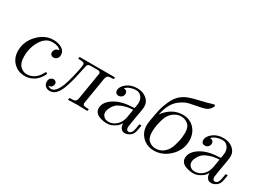

<svg xmlns="http://www.w3.org/2000/svg" viewBox="-36 -1302 2588 1927"><g transform="rotate(30 1258.0 -338.5)"><path d="M66.9 -178.2Q66.9 -283.2 144.5 -365.7Q222.2 -448.2 324.2 -448.2Q379.4 -448.2 420.7 -423.6Q461.9 -398.9 461.9 -353Q461.9 -325.2 446 -309.6Q430.2 -293.9 409.2 -293.9Q388.2 -293.9 378.2 -305.9Q368.2 -317.9 368.2 -333Q368.2 -338.9 370.1 -345.5Q372.1 -352.1 377 -362.1Q381.8 -372.1 394.5 -378.4Q407.2 -384.8 424.8 -386.2Q394 -423.3 324.2 -422.9Q248 -422.9 198 -342.5Q147.9 -262.2 147.9 -157.2Q147.9 -83 181.4 -48.6Q214.8 -14.2 258.8 -14.2Q303.7 -14.2 343.3 -40Q382.8 -65.9 407.2 -115.2Q414.1 -129.4 421.9 -128.9Q434.1 -128.9 434.1 -119.1Q434.1 -115.2 428 -102.1Q421.9 -88.9 407 -69.3Q392.1 -49.8 372.1 -32Q352.1 -14.2 319.6 -1.5Q287.1 11.2 249 11.2Q171.9 11.2 119.4 -41.5Q66.9 -94.2 66.9 -178.2Z M471.7 -51.8Q471.7 -80.6 487.3 -93.8Q502.9 -106.9 520 -106.9Q535.2 -106.9 545.9 -96.9Q556.6 -86.9 556.6 -71Q556.6 -55.2 545.2 -40Q533.7 -24.9 505.9 -23.9Q525.9 -8.8 543.9 -8.8Q588.9 -8.8 623.8 -76.9Q658.7 -145 691.9 -305.2Q704.1 -363.3 703.6 -377Q703.6 -396 690.2 -402.1Q676.8 -408.2 638.7 -408.2H629.9L632.8 -430.2H1043.9L1041 -408.2H1028.8Q986.8 -408.2 973.9 -398.7Q960.9 -389.2 955.1 -358.9Q905.3 -60.1 904.8 -51.8Q904.8 -34.7 917.2 -28.8Q929.7 -22.9 965.8 -22.9H976.1L971.7 0Q914.6 -2.9 856.9 -2.9Q845.7 -2.9 747.1 0L751 -22.9H753.9Q799.8 -22.9 815.4 -31Q831.1 -39.1 835.9 -67.9L884.8 -365.2Q887.7 -383.3 887.7 -383.8Q887.7 -407.7 856 -408.2H781.7Q749.5 -408.2 741.7 -398.2Q733.9 -388.2 723.6 -335.9Q719.7 -317.9 717.8 -307.1Q681.6 -127 641.8 -55.4Q602.1 16.1 543 16.1Q510.7 16.1 491.2 -2.4Q471.7 -21 471.7 -51.8Z M1055.7 -82Q1055.7 -152.8 1136.7 -204.3Q1217.8 -255.9 1339.4 -259.8Q1364.3 -260.7 1366.7 -262.2Q1369.6 -264.2 1373.5 -292Q1377.4 -319.8 1377.4 -329.1Q1377.4 -369.1 1354.5 -397.5Q1331.5 -425.8 1290.5 -425.8Q1262.7 -425.8 1229.7 -414.8Q1196.8 -403.8 1175.3 -379.9Q1217.3 -377.9 1217.8 -339.8Q1217.8 -318.8 1202.6 -303.5Q1187.5 -288.1 1165.5 -288.1Q1144.5 -288.1 1134.5 -300Q1124.5 -312 1124.5 -327.1Q1124.5 -372.1 1173.1 -410.2Q1221.7 -448.2 1293.5 -448.2Q1357.4 -448.2 1401.4 -413.1Q1445.3 -377.9 1445.3 -321.8Q1445.3 -293 1416.5 -138.2L1405.8 -65.9Q1405.8 -24.9 1434.6 -24.9Q1446.8 -24.9 1458.7 -35.9Q1470.7 -46.9 1476.6 -67.9Q1480.5 -80.1 1490.7 -145H1515.6Q1507.8 -96.2 1505.4 -86.9Q1497.6 -38.1 1467.5 -16.1Q1437.5 5.9 1408.7 5.9Q1394.5 5.9 1382.1 1.5Q1369.6 -2.9 1357.2 -22Q1344.7 -41 1344.7 -73.2Q1336.9 -60.1 1323.7 -43.9Q1310.5 -27.8 1275.6 -8.3Q1240.7 11.2 1200.7 11.2Q1179.7 11.2 1157.2 7.1Q1134.8 2.9 1110.6 -6.6Q1086.4 -16.1 1071 -35.6Q1055.7 -55.2 1055.7 -82ZM1132.3 -80.1Q1132.3 -50.3 1153.3 -30.8Q1174.3 -11.2 1207.5 -11.2Q1260.7 -11.2 1301.8 -51.8Q1339.8 -88.9 1349.6 -149.9L1364.7 -240.2Q1299.8 -237.3 1251.7 -219.2Q1203.6 -201.2 1182.1 -180.7Q1160.6 -160.2 1148.2 -133.5Q1135.7 -106.9 1134 -96.4Q1132.3 -85.9 1132.3 -80.1Z M1558.6 -174.8Q1558.6 -193.8 1564.5 -231.9Q1579.6 -319.8 1590.6 -367.9Q1601.6 -416 1629.6 -478Q1657.7 -540 1698.7 -575.2Q1733.9 -605 1777.8 -621.6Q1821.8 -638.2 1895.3 -654.5Q1968.8 -670.9 2015.6 -686Q2036.6 -692.9 2041.5 -692.9Q2054.7 -692.9 2054.7 -682.1Q2054.7 -669.9 2037.1 -647.9Q2019.5 -626 1993.7 -615.2Q1971.7 -605.5 1917 -595.7Q1862.3 -585.9 1817.9 -575.9Q1773.4 -565.9 1722.9 -530Q1672.4 -494.1 1644.5 -435.1Q1625.5 -397 1608.4 -327.1Q1698.2 -447.3 1822.8 -446.8Q1905.8 -446.8 1957 -391.4Q2008.3 -335.9 2008.3 -252Q2008.3 -145 1928.5 -66.9Q1848.6 11.2 1746.6 11.2Q1664.6 11.2 1611.6 -42.2Q1558.6 -95.7 1558.6 -174.8ZM1638.7 -143.1Q1638.7 -73.2 1673.1 -44.2Q1707.5 -15.1 1750.5 -15.1Q1824.7 -15.1 1872.6 -78.1Q1895.5 -107.9 1909.9 -160.9Q1924.3 -213.9 1928 -246.3Q1931.6 -278.8 1931.6 -297.9Q1931.6 -365.7 1896.5 -394.8Q1861.3 -423.8 1818.4 -423.8Q1781.2 -423.8 1747.8 -405Q1714.4 -386.2 1692.4 -355Q1671.4 -325.2 1658 -273.2Q1644.5 -221.2 1641.6 -189.7Q1638.7 -158.2 1638.7 -143.1Z M2055.7 -82Q2055.7 -152.8 2136.7 -204.3Q2217.8 -255.9 2339.4 -259.8Q2364.3 -260.7 2366.7 -262.2Q2369.6 -264.2 2373.5 -292Q2377.4 -319.8 2377.4 -329.1Q2377.4 -369.1 2354.5 -397.5Q2331.5 -425.8 2290.5 -425.8Q2262.7 -425.8 2229.7 -414.8Q2196.8 -403.8 2175.3 -379.9Q2217.3 -377.9 2217.8 -339.8Q2217.8 -318.8 2202.6 -303.5Q2187.5 -288.1 2165.5 -288.1Q2144.5 -288.1 2134.5 -300Q2124.5 -312 2124.5 -327.1Q2124.5 -372.1 2173.1 -410.2Q2221.7 -448.2 2293.5 -448.2Q2357.4 -448.2 2401.4 -413.1Q2445.3 -377.9 2445.3 -321.8Q2445.3 -293 2416.5 -138.2L2405.8 -65.9Q2405.8 -24.9 2434.6 -24.9Q2446.8 -24.9 2458.7 -35.9Q2470.7 -46.9 2476.6 -67.9Q2480.5 -80.1 2490.7 -145H2515.6Q2507.8 -96.2 2505.4 -86.9Q2497.6 -38.1 2467.5 -16.1Q2437.5 5.9 2408.7 5.9Q2394.5 5.9 2382.1 1.5Q2369.6 -2.9 2357.2 -22Q2344.7 -41 2344.7 -73.2Q2336.9 -60.1 2323.7 -43.9Q2310.5 -27.8 2275.6 -8.3Q2240.7 11.2 2200.7 11.2Q2179.7 11.2 2157.2 7.1Q2134.8 2.9 2110.6 -6.6Q2086.4 -16.1 2071 -35.6Q2055.7 -55.2 2055.7 -82ZM2132.3 -80.1Q2132.3 -50.3 2153.3 -30.8Q2174.3 -11.2 2207.5 -11.2Q2260.7 -11.2 2301.8 -51.8Q2339.8 -88.9 2349.6 -149.9L2364.7 -240.2Q2299.8 -237.3 2251.7 -219.2Q2203.6 -201.2 2182.1 -180.7Q2160.6 -160.2 2148.2 -133.5Q2135.7 -106.9 2134 -96.4Q2132.3 -85.9 2132.3 -80.1Z"/></g></svg>

Font: CMU Serif Extra
Style: RomanSlanted
Weight: 500
Italic angle: -9.46001°
Version: Version 0.7.0